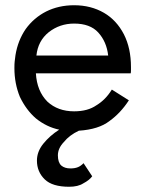

<svg xmlns="http://www.w3.org/2000/svg" viewBox="-20 -490 555 733"><path d="M393 -278Q387 -331 355 -366Q324 -400 263 -400Q208 -400 166 -367Q125 -334 119 -278ZM299 133 332 183Q321 198 298 210Q278 223 244 223Q180 223 151 195Q121 166 121 123Q121 89 145 59Q170 28 206 5Q158 -5 117 -38Q80 -70 56 -120Q35 -171 35 -230Q35 -247 36 -255Q36 -255 39 -279Q48 -335 78 -379Q109 -422 156 -446Q204 -470 263 -470Q327 -470 377 -441Q425 -413 453 -359Q480 -306 480 -234Q480 -234 480 -222Q480 -214 479 -210H117Q121 -142 161 -102Q201 -65 263 -65Q315 -65 348 -88Q383 -109 407 -148L472 -107Q440 -58 398 -28Q357 4 281 9Q245 26 224 52Q201 76 201 103Q201 130 214 142Q227 153 249 153Q266 153 278 148Q288 144 299 133Z"/></svg>

Font: jost-mod-400
Style: Regular
Weight: 400
Version: Version 3.200; ttfautohint (v0.97) -l 8 -r 50 -G 200 -x 14 -